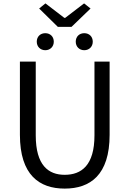

<svg xmlns="http://www.w3.org/2000/svg" viewBox="-20 -1095 761 1128"><path d="M360 13C510 13 624 -67 624 -303V-733H535V-300C535 -123 458 -68 360 -68C265 -68 190 -123 190 -300V-733H97V-303C97 -67 211 13 360 13ZM320 -937H400L512 -1045L474 -1075L363 -990H358L247 -1075L210 -1045ZM246 -800C275 -800 296 -821 296 -850C296 -880 275 -900 246 -900C217 -900 196 -880 196 -850C196 -821 217 -800 246 -800ZM475 -800C504 -800 525 -821 525 -850C525 -880 504 -900 475 -900C446 -900 425 -880 425 -850C425 -821 446 -800 475 -800Z"/></svg>

Font: Noto Sans CJK TC Regular
Style: Regular
Weight: 400
Designer: Ryoko NISHIZUKA (kana & ideographs); Paul D. Hunt (Latin, Greek & Cyrillic); Wenlong ZHANG (bopomofo); Sandoll Communica
Foundry: Adobe Systems Incorporated
Version: Version 1.001;PS 1.001;hotconv 1.0.78;makeotf.lib2.5.61930